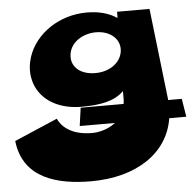

<svg xmlns="http://www.w3.org/2000/svg" viewBox="-112 -481 926 908"><g transform="rotate(-5 351.0 -26.5)"><path d="M-57 151C-37 333 130 372 285 372C497 372 652 273 678 107H759L745 21H680V16L630 -416H476V-388H473C437 -412 390 -425 332 -425C203 -425 88 -348 52 -239C10 -108 94 17 271 17C354 17 426 6 471 -40V1C470 8 470 15 469 21H265L253 107H420C386 134 342 145 309 145C210 145 164 100 148 63ZM240 -239C250 -293 306 -328 368 -328C429 -328 478 -293 478 -239C477 -181 423 -136 349 -136C272 -136 229 -181 240 -239Z"/></g></svg>

Font: Hussar Milosc
Style: Bold
Weight: 700
Foundry: Cannot Into Space Fonts
Version: Version 1.02